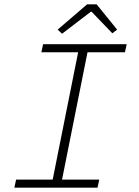

<svg xmlns="http://www.w3.org/2000/svg" viewBox="-20 -862 640 882"><path d="M46 0 54 -37H222L339 -622H170L178 -659H562L554 -622H382L265 -37H436L428 0ZM265 -707 245 -726 380 -842H424L518 -726L496 -709L401 -808H397Z"/></svg>

Font: TypoPRO Source Code Pro
Style: Italic
Weight: 300
Italic angle: -11°
Monospace: yes
Designer: Paul D. Hunt, Teo Tuominen
Foundry: Adobe Systems Incorporated
Version: Version 1.030;PS 1.0;hotconv 1.0.84;makeotf.lib2.5.63406